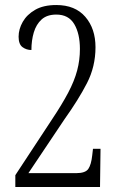

<svg xmlns="http://www.w3.org/2000/svg" viewBox="-20 -744 474 764"><path d="M41 0V-47L187 -269Q227 -329 251.5 -375.5Q276 -422 287 -463.5Q298 -505 298 -549Q298 -610 275.5 -648Q253 -686 204 -686Q167 -686 145.5 -666.5Q124 -647 114.5 -615Q105 -583 105 -545Q85 -545 69.5 -556.5Q54 -568 54 -598Q54 -628 70.5 -657Q87 -686 120 -705Q153 -724 204 -724Q279 -724 319.5 -677Q360 -630 360 -556Q360 -479 326 -413Q292 -347 237 -270L93 -55H283Q320 -55 331.5 -72Q343 -89 347 -126L350 -152H380L378 0Z"/></svg>

Font: Noto Serif ExtraCondensed Light
Style: Regular
Weight: 300
Width: 2
Designer: Monotype Design Team
Foundry: Monotype Imaging Inc.
Version: Version 2.014; ttfautohint (v1.8.4.7-5d5b)